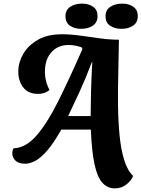

<svg xmlns="http://www.w3.org/2000/svg" viewBox="-20 -879 780 1059"><path d="M613 160Q573 160 545 129.5Q517 99 501.5 28Q486 -43 481 -164H318Q275 -88 239.5 -47.5Q204 -7 174 8.5Q144 24 119 24Q82 24 64.5 6Q47 -12 48 -35Q48 -50 55 -61Q122 -63 181.5 -131.5Q241 -200 302 -322.5Q363 -445 435 -609L430 -618Q416 -623 397 -627Q378 -631 359 -631Q301 -631 265.5 -593Q230 -555 228 -492Q227 -464 232.5 -438Q238 -412 253 -383Q240 -371 222.5 -366Q205 -361 191 -361Q134 -361 106.5 -399Q79 -437 81 -490Q82 -537 109 -583Q136 -629 189 -659.5Q242 -690 322 -690Q369 -690 423 -682.5Q477 -675 532 -667.5Q587 -660 636 -660Q635 -576 632.5 -482Q630 -388 631 -296Q632 -209 639.5 -132.5Q647 -56 664.5 2Q682 60 714 91Q707 114 679 137Q651 160 613 160ZM356 -239H480Q480 -291 482 -370Q484 -449 489 -537H487Q452 -445 417.5 -370Q383 -295 356 -239ZM650 -720Q612 -720 587 -737.5Q562 -755 562 -789Q562 -824 588.5 -841.5Q615 -859 654 -859Q691 -859 715.5 -841.5Q740 -824 740 -791Q740 -755 714 -737.5Q688 -720 650 -720ZM428 -720Q390 -720 365.5 -737.5Q341 -755 341 -789Q341 -824 367.5 -841.5Q394 -859 432 -859Q470 -859 494 -841.5Q518 -824 518 -791Q518 -755 492 -737.5Q466 -720 428 -720Z"/></svg>

Font: Sansita Swashed SemiBold
Style: Regular
Weight: 600
Designer: Pablo Cosgaya
Foundry: Omnibus-Type
Version: Version 1.003; ttfautohint (v1.8.3)